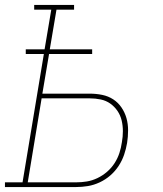

<svg xmlns="http://www.w3.org/2000/svg" viewBox="-38 -755 658 775"><path d="M-18 0V-19H53L139 -537H66V-556H142L169 -716H100V-735H261V-716H190L163 -556H334V-537H160L133 -377H324Q350 -377 374.5 -372Q399 -367 419 -354Q439 -341 452.5 -321Q466 -301 472.5 -278Q479 -255 479 -229Q479 -203 475 -178Q471 -154 463 -130.5Q455 -107 441 -85.5Q427 -64 407.5 -47Q388 -30 364.5 -19Q341 -8 317 -4Q293 0 269 0ZM74 -19H269Q291 -19 312.5 -22.5Q334 -26 355 -36Q376 -46 394 -61.5Q412 -77 424.5 -96.5Q437 -116 444 -137.5Q451 -159 454 -181Q458 -203 458 -225.5Q458 -248 453 -269Q448 -290 436 -307.5Q424 -325 407 -337Q390 -349 368.5 -353.5Q347 -358 324 -358H130Z"/></svg>

Font: Iosevka Curly Slab ThEx
Style: Italic
Weight: 100
Width: 7
Italic angle: -9°
Monospace: yes
Designer: Belleve Invis
Foundry: Belleve Invis
Version: Version 11.1.0; ttfautohint (v1.8.3)